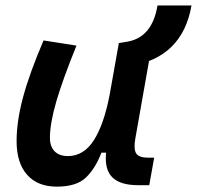

<svg xmlns="http://www.w3.org/2000/svg" viewBox="-20 -676 724 706"><path d="M189 10.3Q118.2 10.3 79.6 -33.4Q41 -77.1 41 -156.7Q41 -229.5 64.5 -317.4Q87.9 -405.3 140.1 -527.3L261.2 -508.3Q210.4 -383.3 187 -302.7Q163.6 -222.2 163.6 -168.9Q163.6 -137.2 180.9 -119.6Q198.2 -102.1 229.5 -102.1Q287.6 -102.1 324.7 -159.7Q361.8 -217.3 382.8 -325.7V-325.2L417 -517.6H539.6L477.5 -166Q470.7 -127 481 -111.6Q491.2 -96.2 524.4 -96.2H546.9L528.8 4.9H487.8Q421.9 4.9 392.8 -24.2Q363.8 -53.2 370.1 -114.7H353Q330.6 -56.2 295.7 -22.9Q260.7 10.3 189 10.3ZM428.7 -428.2 417 -517.6 446.8 -522.5Q539.6 -537.6 559.1 -655.8H684.1Q650.9 -464.4 458.5 -433.1Z"/></svg>

Font: Cascadia Mono NF SemiBold
Style: Italic
Weight: 600
Italic angle: -10°
Monospace: yes
Designer: Aaron Bell
Foundry: Saja Typeworks
Version: Version 2404.023; ttfautohint (v1.8.4)